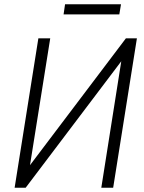

<svg xmlns="http://www.w3.org/2000/svg" viewBox="-20 -886 679 906"><path d="M49 0 161 -705H217L117 -78H100L574 -705H626L514 0H458L557 -627H575L101 0ZM280 -818 287 -866H551L543 -818Z"/></svg>

Font: Nunito Sans 10pt Condensed Light
Style: Italic
Weight: 300
Width: 3
Italic angle: -9°
Designer: Vernon Adams
Foundry: Vernon Adams
Version: Version 3.101;gftools[0.9.27]